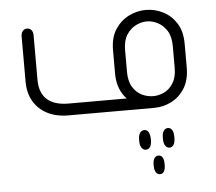

<svg xmlns="http://www.w3.org/2000/svg" viewBox="-48 -437 844 750"><g transform="rotate(-5 373.5 -62.0)"><path d="M550 0H214Q165 0 130 -18.5Q95 -37 76.5 -69.5Q58 -102 58 -146V-323Q58 -337 65 -344.5Q72 -352 81 -352Q92 -352 98.5 -344.5Q105 -337 105 -323V-149Q105 -98 133.5 -72Q162 -46 219 -46H446Q429 -63 419 -88.5Q409 -114 409 -147V-238Q409 -288 430 -320Q451 -352 483 -368Q515 -384 550 -384Q585 -384 617 -368Q649 -352 669.5 -320Q690 -288 690 -238V-147Q690 -97 669.5 -64.5Q649 -32 617 -16Q585 0 550 0ZM550 -46Q572 -46 593 -56Q614 -66 628.5 -89Q643 -112 643 -149V-234Q643 -272 628.5 -294.5Q614 -317 593 -328Q572 -339 550 -339Q528 -339 506.5 -328Q485 -317 470.5 -294.5Q456 -272 456 -234V-149Q456 -112 470.5 -89Q485 -66 506.5 -56Q528 -46 550 -46ZM503 160Q493 160 486.5 150.5Q480 141 480 124V119Q480 101 486.5 92Q493 83 503 83Q514 83 519.5 92Q525 101 526 119V124Q526 141 520 150.5Q514 160 503 160ZM596 160Q586 160 579.5 150.5Q573 141 573 124V119Q573 101 579.5 92Q586 83 596 83Q606 83 612 92Q618 101 618 119V124Q618 141 612 150.5Q606 160 596 160ZM528 221Q528 204 534 195.5Q540 187 550 187Q560 187 565.5 195.5Q571 204 571 221V225Q571 242 565.5 251Q560 260 550 260Q540 260 534 251Q528 242 528 225Z"/></g></svg>

Font: Beiruti Light
Style: Regular
Weight: 300
Designer: Arlette Boutros
Foundry: Boutros
Version: Version 1.41